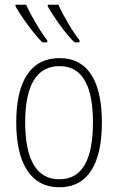

<svg xmlns="http://www.w3.org/2000/svg" viewBox="-20 -786 502 816"><path d="M228 -766H183V-759C207 -716 263 -636 297 -606H318V-615C294 -643 247 -722 228 -766ZM91 -766H46V-759C70 -716 127 -637 160 -606H181V-615C157 -643 112 -719 91 -766ZM413 -265C413 -433 359 -539 233 -539C111 -539 49 -442 49 -266C49 -90 112 10 232 10C353 10 413 -89 413 -265ZM87 -266C87 -419 133 -505 233 -505C336 -505 375 -411 375 -266C375 -108 330 -24 232 -24C133 -24 87 -112 87 -266Z"/></svg>

Font: Noto Sans Condensed ExtraLight
Style: Regular
Weight: 200
Width: 3
Designer: Monotype Design Team
Foundry: Monotype Imaging Inc.
Version: Version 2.013